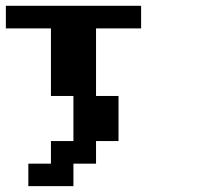

<svg xmlns="http://www.w3.org/2000/svg" viewBox="-20 -635 732 655"><path d="M76.7 0V-76.7H153.8V-153.8H230.5V-307.6H153.8V-538.1H0V-615.2H461.4V-538.1H307.6V-307.6H384.3V-153.8H307.6V-76.7H230.5V0Z"/></svg>

Font: Good Old DOS
Style: Regular
Weight: 400
Designer: Vasily Draigo
Foundry: Vasily Draigo
Version: 1.0